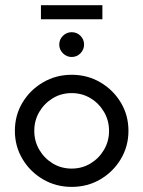

<svg xmlns="http://www.w3.org/2000/svg" viewBox="-20 -714 554 742"><path d="M256.9 8.3Q196.5 8.3 146.5 -20.8Q96.5 -50 67 -99.3Q37.5 -148.6 37.5 -208.3Q37.5 -268.8 67 -317.7Q96.5 -366.7 146.5 -395.8Q196.5 -425 256.9 -425Q318.1 -425 367.7 -395.8Q417.4 -366.7 446.9 -317.7Q476.4 -268.8 476.4 -208.3Q476.4 -148.6 446.9 -99.3Q417.4 -50 367.7 -20.8Q318.1 8.3 256.9 8.3ZM256.9 -62.5Q297.2 -62.5 329.9 -82.3Q362.5 -102.1 381.9 -135.1Q401.4 -168.1 401.4 -208.3Q401.4 -248.6 381.9 -281.6Q362.5 -314.6 329.9 -334.4Q297.2 -354.2 256.9 -354.2Q216.7 -354.2 184 -334.4Q151.4 -314.6 131.9 -281.6Q112.5 -248.6 112.5 -208.3Q112.5 -168.1 131.9 -135.1Q151.4 -102.1 184 -82.3Q216.7 -62.5 256.9 -62.5ZM256.9 -493.8Q237.5 -493.8 223.3 -508Q209 -522.2 209 -541.7Q209 -561.8 223.3 -575.7Q237.5 -589.6 256.9 -589.6Q277.1 -589.6 291 -575.7Q304.9 -561.8 304.9 -541.7Q304.9 -522.2 291 -508Q277.1 -493.8 256.9 -493.8ZM138.2 -639.6V-693.8H375.7V-639.6Z"/></svg>

Font: co2trust
Style: Regular
Weight: 400
Designer: Kristian Moeller
Foundry: Dicotype
Version: Version 1.000